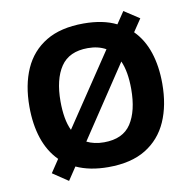

<svg xmlns="http://www.w3.org/2000/svg" viewBox="-86 -838 968 968"><g transform="rotate(-10 398.0 -354.0)"><path d="M738 -358Q738 -247 701.5 -164.5Q665 -82 590 -36Q515 10 398 10Q303 10 234 -22L190 44L111 -9L155 -75Q106 -124 82 -196Q58 -268 58 -359Q58 -470 94.5 -552Q131 -634 206.5 -679.5Q282 -725 399 -725Q449 -725 491 -716.5Q533 -708 567 -691L608 -752L686 -701L643 -637Q691 -589 714.5 -518Q738 -447 738 -358ZM217 -358Q217 -313 223.5 -275Q230 -237 244 -208L491 -577Q452 -599 399 -599Q303 -599 260 -535Q217 -471 217 -358ZM579 -358Q579 -447 554 -503L310 -136Q328 -127 350 -122Q372 -117 398 -117Q495 -117 537 -181.5Q579 -246 579 -358Z"/></g></svg>

Font: Noto Sans Medefaidrin
Style: Bold
Weight: 700
Designer: Dalton Maag Ltd
Foundry: Dalton Maag Ltd
Version: Version 1.002; ttfautohint (v1.8.4.7-5d5b)